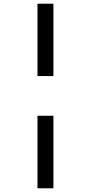

<svg xmlns="http://www.w3.org/2000/svg" viewBox="-20 -779 491 1035"><path d="M182 -759H268V-369H182ZM182 -155H268V236H182Z"/></svg>

Font: Noto Sans Condensed Medium
Style: Regular
Weight: 500
Width: 3
Designer: Monotype Design Team
Foundry: Monotype Imaging Inc.
Version: Version 2.013; ttfautohint (v1.8.4.7-5d5b)